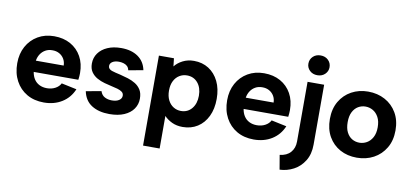

<svg xmlns="http://www.w3.org/2000/svg" viewBox="-80 -994 3164 1471"><g transform="rotate(10 1502.0 -258.5)"><path d="M282.5 7Q206.9 7 150.4 -25.7Q93.9 -58.5 62.1 -117.5Q30.4 -176.5 30.4 -254.5Q30.4 -328.5 61.6 -385.5Q92.9 -442.5 148.1 -474.8Q203.4 -507 274.4 -507Q347.5 -507 402 -476.5Q456.5 -446 487 -391.2Q517.5 -336.5 517.5 -262.9Q517.5 -251.9 516.5 -239Q515.5 -226 513.5 -210.4H166.4Q171.4 -178.1 187.1 -154.2Q202.8 -130.3 228.5 -117.6Q254.1 -104.9 287 -104.9Q322.9 -104.9 351.5 -120.1Q380.1 -135.3 393.1 -161.2L511.6 -136.2Q483.1 -68.1 422.8 -30.5Q362.5 7 282.5 7ZM167.4 -298.1H384.1Q383.6 -327.4 369.9 -350.3Q356.2 -373.2 332.5 -386.2Q308.9 -399.1 278.5 -398.6Q248.1 -398.6 224.9 -385.4Q201.7 -372.2 187 -349.8Q172.4 -327.4 167.4 -298.1Z M792.1 7Q709.4 7 654.6 -27.6Q599.8 -62.1 584.9 -134.2L703.4 -155.6Q713.3 -124.8 737.7 -112Q762.1 -99.3 792.5 -99.3Q828.9 -99.3 849.3 -113.3Q869.7 -127.2 869.7 -148.6Q869.7 -167.5 856 -178Q842.3 -188.4 820.1 -194.9Q797.9 -201.4 772.9 -206.4Q747.5 -211.9 716.7 -220.4Q685.9 -228.8 657.9 -244.3Q629.9 -259.8 611.9 -285.6Q593.9 -311.4 593.9 -351.4Q593.9 -396.9 618.9 -431.9Q643.9 -467 689.2 -487Q734.4 -507 795.5 -507Q875.7 -507 926.9 -471.2Q978.2 -435.4 991.6 -369.3L877.2 -348.4Q873.7 -368.3 861.3 -379.8Q848.8 -391.2 831.4 -395.9Q814 -400.7 796 -400.7Q764.7 -400.7 745.8 -388.5Q726.9 -376.3 726.9 -355.9Q726.9 -343.5 734.4 -335.3Q741.8 -327 755.3 -322.1Q768.8 -317.1 785.7 -313.4Q802.7 -309.6 821.6 -305.1Q852.6 -297.6 884.6 -287.7Q916.6 -277.7 943.4 -261.2Q970.2 -244.6 986.7 -217.9Q1003.2 -191.1 1003.2 -149.1Q1003.2 -105.1 978.7 -69.5Q954.2 -34 907.1 -13.5Q860.1 7 792.1 7Z M1089.3 200V-500H1206.3L1213.3 -437.6Q1235.8 -467.1 1274.5 -487Q1313.2 -507 1362.1 -507Q1427 -507 1476.8 -475.3Q1526.5 -443.5 1554.7 -386Q1583 -328.5 1583 -250Q1583 -172 1555 -114Q1527 -56 1477.3 -24.5Q1427.5 7 1362.1 7Q1315.2 7 1279 -10.2Q1242.8 -27.4 1218.3 -53.3V200ZM1328.4 -111.5Q1380.2 -111.5 1412.3 -149.8Q1444.4 -188.2 1444.4 -250Q1444.4 -312.3 1412.6 -350.1Q1380.7 -388 1328.4 -388Q1296.5 -388 1269.9 -371.8Q1243.2 -355.6 1227.5 -325Q1211.8 -294.4 1211.8 -250Q1211.8 -206.6 1227.5 -175.5Q1243.2 -144.4 1269.9 -127.9Q1296.5 -111.5 1328.4 -111.5Z M1915.5 7Q1839.9 7 1783.4 -25.7Q1726.9 -58.5 1695.1 -117.5Q1663.4 -176.5 1663.4 -254.5Q1663.4 -328.5 1694.6 -385.5Q1725.9 -442.5 1781.1 -474.8Q1836.4 -507 1907.4 -507Q1980.5 -507 2035 -476.5Q2089.5 -446 2120 -391.2Q2150.5 -336.5 2150.5 -262.9Q2150.5 -251.9 2149.5 -239Q2148.5 -226 2146.5 -210.4H1799.4Q1804.4 -178.1 1820.1 -154.2Q1835.8 -130.3 1861.5 -117.6Q1887.1 -104.9 1920 -104.9Q1955.9 -104.9 1984.5 -120.1Q2013.1 -135.3 2026.1 -161.2L2144.6 -136.2Q2116.1 -68.1 2055.8 -30.5Q1995.5 7 1915.5 7ZM1800.4 -298.1H2017.1Q2016.6 -327.4 2002.9 -350.3Q1989.2 -373.2 1965.5 -386.2Q1941.9 -399.1 1911.5 -398.6Q1881.1 -398.6 1857.9 -385.4Q1834.7 -372.2 1820 -349.8Q1805.4 -327.4 1800.4 -298.1Z M2151.4 200 2132.4 88.1Q2186.8 82.6 2216.3 49.1Q2245.8 15.7 2245.8 -35.2V-500H2374.8V-34.2Q2374.8 40.4 2342.7 92.2Q2310.7 144 2259.6 171Q2208.5 198 2151.4 200ZM2310 -562.6Q2273.9 -562.6 2250.8 -584.9Q2227.7 -607.3 2227.7 -638.8Q2227.7 -671.9 2250.8 -694.2Q2273.9 -716.5 2310 -716.5Q2346.2 -716.5 2369.2 -694.2Q2392.3 -671.9 2392.3 -638.8Q2392.3 -607.3 2369.2 -584.9Q2346.2 -562.6 2310 -562.6Z M2716.9 7Q2643.9 7 2586.7 -24.2Q2529.4 -55.5 2496.4 -113.1Q2463.4 -170.8 2463.4 -250Q2463.4 -329 2497 -386.5Q2530.6 -444 2588.1 -475.5Q2645.7 -507 2716.9 -507Q2790.3 -507 2848.4 -475.5Q2906.5 -444 2940.2 -386.5Q2974 -329 2974 -250Q2974 -171 2939.7 -113.2Q2905.5 -55.5 2847.4 -24.2Q2789.3 7 2716.9 7ZM2717.2 -109.5Q2747.2 -109.5 2774.1 -124.7Q2801.1 -139.9 2818.3 -171.2Q2835.5 -202.5 2835.5 -249.9Q2835.5 -297.3 2818.5 -328.5Q2801.6 -359.7 2774.6 -375.1Q2747.7 -390.5 2716.9 -390.5Q2686.1 -390.5 2659.9 -375.1Q2633.8 -359.6 2617.9 -328.6Q2601.9 -297.6 2601.9 -250Q2601.9 -202.4 2617.6 -171.4Q2633.3 -140.4 2659.4 -124.9Q2685.6 -109.5 2717.2 -109.5Z"/></g></svg>

Font: Envelope Sans Variable
Style: Regular
Weight: 500
Designer: Andreas Rasmussen / Norman Anderson
Foundry: mail.de GmbH
Version: Version 1.150